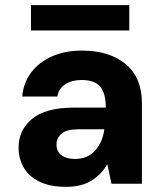

<svg xmlns="http://www.w3.org/2000/svg" viewBox="-20 -712 630 744"><path d="M236 12Q173 12 132 -8.5Q91 -29 71.5 -63.5Q52 -98 52 -140Q52 -208 104.5 -251.5Q157 -295 267 -295H390Q390 -350 368.5 -376Q347 -402 296 -402Q259 -402 233.5 -386Q208 -370 202 -338H66Q71 -392 101.5 -432Q132 -472 182.5 -494Q233 -516 297 -516Q404 -516 467 -463.5Q530 -411 530 -312V0H412L396 -76Q374 -37 335 -12.5Q296 12 236 12ZM270 -96Q320 -96 349 -129Q378 -162 384 -210V-211H283Q239 -211 219 -194.5Q199 -178 199 -152Q199 -124 219 -110Q239 -96 270 -96ZM100 -594V-692H481V-594Z"/></svg>

Font: DM Sans ExtraBold
Style: Regular
Weight: 800
Designer: Colophon Foundry, Jonny Pinhorn
Foundry: Colophon Foundry
Version: Version 4.004; ttfautohint (v1.8.4.7-5d5b)